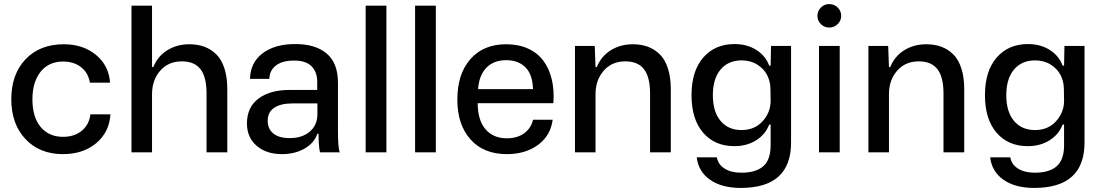

<svg xmlns="http://www.w3.org/2000/svg" viewBox="-20 -757 5476 954"><path d="M293 8.8Q176.8 8.8 106.4 -66.2Q36.1 -141.1 36.1 -264.2Q36.1 -387.7 106.9 -462.4Q177.7 -537.1 296.9 -537.1Q393.1 -537.1 457 -484.1Q521 -431.2 526.9 -346.2H426.8Q418 -396.5 382.1 -423.8Q346.2 -451.2 293.9 -451.2Q221.7 -451.2 181.4 -400.1Q141.1 -349.1 141.1 -263.2Q141.1 -174.8 182.1 -126Q223.1 -77.1 293 -77.1Q350.1 -77.1 386.7 -107.7Q423.3 -138.2 429.2 -189H528.8Q522.9 -99.6 457.8 -45.4Q392.6 8.8 293 8.8Z M633.3 0V-729H735.4V-423.8H741.7Q764.2 -478.5 812 -507.8Q859.9 -537.1 920.4 -537.1Q962.4 -537.1 995.8 -524.7Q1029.3 -512.2 1055.2 -486.6Q1081.1 -460.9 1095.2 -417Q1109.4 -373 1109.4 -314V0H1006.3V-293Q1006.3 -374 976.3 -413.1Q946.3 -452.1 883.3 -452.1Q816.4 -452.1 775.9 -405.5Q735.4 -358.9 735.4 -289.1V0Z M1381.3 8.8Q1302.7 8.8 1254.9 -33Q1207 -74.7 1207 -143.1Q1207 -224.6 1264.6 -267.3Q1322.3 -310.1 1418.5 -310.1H1556.2V-350.1Q1556.2 -399.4 1528.1 -427.7Q1500 -456.1 1441.4 -456.1Q1382.8 -456.1 1351.1 -431.6Q1319.3 -407.2 1318.4 -365.2H1222.2Q1223.6 -445.3 1284.2 -491.7Q1344.7 -538.1 1447.3 -538.1Q1548.3 -538.1 1603.8 -490.5Q1659.2 -442.9 1659.2 -346.2V-107.9Q1659.2 -19.5 1668.5 0H1570.3Q1564 -17.6 1562.5 -92.8H1557.1Q1541.5 -46.4 1493.4 -18.8Q1445.3 8.8 1381.3 8.8ZM1310.1 -157.2Q1310.1 -116.2 1338.4 -93.5Q1366.7 -70.8 1419.4 -70.8Q1481.9 -70.8 1519.5 -103.3Q1557.1 -135.7 1557.1 -189V-243.2H1435.1Q1374.5 -243.2 1342.3 -221.4Q1310.1 -199.7 1310.1 -157.2Z M1796.9 0V-729H1899.9V0Z M2042.5 0V-729H2145.5V0Z M2498.5 8.8Q2382.8 8.8 2317.6 -64.5Q2252.4 -137.7 2252.4 -262.2Q2252.4 -389.2 2317.1 -463.1Q2381.8 -537.1 2495.1 -537.1Q2556.6 -537.1 2603.8 -515.6Q2650.9 -494.1 2679.9 -455.1Q2709 -416 2721.7 -362.3Q2734.4 -308.6 2729.5 -244.1H2353.5Q2354 -158.7 2392.8 -114.3Q2431.6 -69.8 2498.5 -69.8Q2550.3 -69.8 2584.7 -95Q2619.1 -120.1 2628.4 -162.1H2726.1Q2715.8 -83 2653.3 -37.1Q2590.8 8.8 2498.5 8.8ZM2355.5 -314H2628.4Q2626.5 -386.7 2590.8 -422.4Q2555.2 -458 2495.1 -458Q2434.1 -458 2397.2 -420.9Q2360.4 -383.8 2355.5 -314Z M2836.9 0V-528.8H2935.1L2939 -423.8H2945.3Q2967.8 -478.5 3015.6 -507.8Q3063.5 -537.1 3124 -537.1Q3166 -537.1 3199.5 -524.7Q3232.9 -512.2 3258.8 -486.6Q3284.7 -460.9 3298.8 -417Q3313 -373 3313 -314V0H3210V-293Q3210 -374 3179.9 -413.1Q3149.9 -452.1 3086.9 -452.1Q3020 -452.1 2979.5 -405.5Q2939 -358.9 2939 -289.1V0Z M3660.6 176.8Q3565.9 176.8 3508.1 136.2Q3450.2 95.7 3441.9 24.9H3542Q3547.9 60.1 3580.3 80.6Q3612.8 101.1 3663.1 101.1Q3736.3 101.1 3772.7 68.8Q3809.1 36.6 3809.1 -35.2V-138.2H3801.8Q3783.7 -89.4 3737.3 -60.1Q3690.9 -30.8 3628.9 -30.8Q3531.2 -30.8 3473.6 -97.7Q3416 -164.6 3416 -284.2Q3416 -403.8 3474.1 -470.9Q3532.2 -538.1 3629.9 -538.1Q3691.9 -538.1 3737.8 -509Q3783.7 -480 3801.8 -431.2H3809.1L3811 -528.8H3910.6V-48.8Q3910.6 176.8 3660.6 176.8ZM3522 -284.2Q3522 -201.7 3560.3 -156.2Q3598.6 -110.8 3664.1 -110.8Q3729 -110.8 3768.3 -153.6Q3807.6 -196.3 3809.1 -252.9L3808.1 -316.9Q3807.6 -352.5 3791.7 -383.8Q3775.9 -415 3742.7 -436Q3709.5 -457 3665 -457Q3598.6 -457 3560.3 -411.4Q3522 -365.7 3522 -284.2Z M4049.3 0V-528.8H4152.3V0ZM4099.6 -736.8Q4124.5 -736.8 4142.1 -719.7Q4159.7 -702.6 4159.7 -678.2Q4159.7 -654.3 4142.1 -637.2Q4124.5 -620.1 4099.6 -620.1Q4076.2 -620.1 4058.8 -637.2Q4041.5 -654.3 4041.5 -678.2Q4041.5 -702.1 4058.8 -719.5Q4076.2 -736.8 4099.6 -736.8Z M4294.9 0V-528.8H4393.1L4397 -423.8H4403.3Q4425.8 -478.5 4473.6 -507.8Q4521.5 -537.1 4582 -537.1Q4624 -537.1 4657.5 -524.7Q4690.9 -512.2 4716.8 -486.6Q4742.7 -460.9 4756.8 -417Q4771 -373 4771 -314V0H4668V-293Q4668 -374 4637.9 -413.1Q4607.9 -452.1 4544.9 -452.1Q4478 -452.1 4437.5 -405.5Q4397 -358.9 4397 -289.1V0Z M5118.7 176.8Q5023.9 176.8 4966.1 136.2Q4908.2 95.7 4899.9 24.9H5000Q5005.9 60.1 5038.3 80.6Q5070.8 101.1 5121.1 101.1Q5194.3 101.1 5230.7 68.8Q5267.1 36.6 5267.1 -35.2V-138.2H5259.8Q5241.7 -89.4 5195.3 -60.1Q5148.9 -30.8 5086.9 -30.8Q4989.3 -30.8 4931.6 -97.7Q4874 -164.6 4874 -284.2Q4874 -403.8 4932.1 -470.9Q4990.2 -538.1 5087.9 -538.1Q5149.9 -538.1 5195.8 -509Q5241.7 -480 5259.8 -431.2H5267.1L5269 -528.8H5368.7V-48.8Q5368.7 176.8 5118.7 176.8ZM4980 -284.2Q4980 -201.7 5018.3 -156.2Q5056.6 -110.8 5122.1 -110.8Q5187 -110.8 5226.3 -153.6Q5265.6 -196.3 5267.1 -252.9L5266.1 -316.9Q5265.6 -352.5 5249.8 -383.8Q5233.9 -415 5200.7 -436Q5167.5 -457 5123 -457Q5056.6 -457 5018.3 -411.4Q4980 -365.7 4980 -284.2Z"/></svg>

Font: Lumene Sans Medium
Style: Regular
Weight: 500
Designer: Deni Anggara
Version: Version 1.003;Glyphs 3.1.2 (3151)